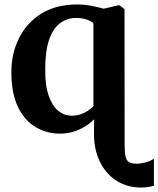

<svg xmlns="http://www.w3.org/2000/svg" viewBox="-20 -589 711 862"><path d="M611.5 253Q566.5 253 528.2 236Q490 219 461.5 187Q433 155 417.5 111Q402 67 402 14L402.5 -53.5Q385.5 -36 361.8 -21.2Q338 -6.5 309.5 2.2Q281 11 248.5 11Q190.5 11 141 -17.8Q91.5 -46.5 61.2 -107.8Q31 -169 31 -266Q31 -348 65 -417Q99 -486 165 -527.5Q231 -569 327.5 -569Q359.5 -569 392.2 -562.5Q425 -556 445.5 -550L510.5 -565H516.5L539 -548L539.5 58.5Q539.5 93.5 543.5 112.5Q547.5 131.5 559 138.8Q570.5 146 593.5 146Q612 146 634 140Q656 134 671 123.5V245Q662.5 247.5 653.2 249.2Q644 251 633.8 252Q623.5 253 611.5 253ZM303 -69.5Q325 -69.5 343.8 -76.5Q362.5 -83.5 377 -93.2Q391.5 -103 399.5 -112.5V-483.5Q393.5 -492.5 371 -500.5Q348.5 -508.5 321.5 -508.5Q283 -508.5 251.8 -486.5Q220.5 -464.5 202 -414.8Q183.5 -365 183 -281.5Q182 -208 198 -161Q214 -114 241.2 -91.8Q268.5 -69.5 303 -69.5Z"/></svg>

Font: Merriweather 20pt
Style: Bold
Weight: 700
Version: Version 2.100